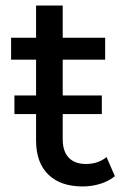

<svg xmlns="http://www.w3.org/2000/svg" viewBox="-20 -666 464 692"><path d="M278 6Q198 6 154 -37Q110 -80 110 -160V-451H20V-530H110V-646H206V-530H359V-451H206V-164Q206 -121 227.5 -98Q249 -75 290 -75Q334 -75 364 -100L394 -31Q372 -13 341.5 -3.5Q311 6 278 6ZM32 -255V-322H347V-255Z"/></svg>

Font: Montserrat Z Med
Style: Regular
Weight: 500
Designer: Julieta Ulanovsky
Foundry: Julieta Ulanovsky
Version: Version 8.000